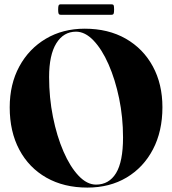

<svg xmlns="http://www.w3.org/2000/svg" viewBox="-20 -840 780 870"><path d="M364 -710Q470.5 -710 549.8 -664.8Q629 -619.5 672.5 -539.2Q716 -459 716 -354Q716 -245 673 -163Q630 -81 553.5 -35.5Q477 10 376 10Q269.5 10 190.2 -35Q111 -80 67.5 -161.8Q24 -243.5 24 -353.5Q24 -458.5 67.5 -538.8Q111 -619 187.8 -664.5Q264.5 -710 364 -710ZM537.5 -217Q537.5 -308.5 519.8 -394.2Q502 -480 472 -548.2Q442 -616.5 403.8 -656.5Q365.5 -696.5 324.5 -696.5Q268 -696.5 235.2 -643.8Q202.5 -591 202.5 -491Q202.5 -397.5 220 -310.2Q237.5 -223 267.5 -153.8Q297.5 -84.5 335.8 -44Q374 -3.5 415 -3.5Q474 -3.5 505.8 -55.5Q537.5 -107.5 537.5 -217ZM243.5 -796.5Q243.5 -811 245.8 -815.8Q248 -820.5 256 -820.5H484.5Q492.5 -820.5 494.8 -816.5Q497 -812.5 497 -797Q497 -782.5 494.8 -777.8Q492.5 -773 484.5 -773H256Q248 -773 245.8 -777.8Q243.5 -782.5 243.5 -796.5Z"/></svg>

Font: Fraunces 144pt
Style: Bold
Weight: 700
Version: Version 1.000;[b76b70a41]